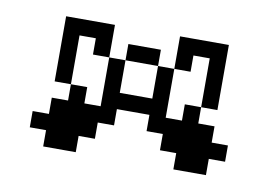

<svg xmlns="http://www.w3.org/2000/svg" viewBox="-44 -314 588 415"><g transform="rotate(10 250.0 -107.0)"><path d="M214.3 -214.3V-178.6H285.7V-214.3ZM178.6 -178.6V-250H71.4V-107.1H107.1V-214.3H142.9V-178.6ZM178.6 -178.6V-71.4H142.9V-107.1H107.1V-71.4H71.4V-35.7H35.7V0H71.4V35.7H142.9V0H178.6V-35.7H214.3V-71.4H285.7V-35.7H321.4V0H357.1V35.7H428.6V0H464.3V-35.7H428.6V-71.4H392.9V-107.1H357.1V-71.4H321.4V-178.6H285.7V-107.1H214.3V-178.6ZM428.6 -250H321.4V-178.6H357.1V-214.3H392.9V-107.1H428.6Z"/></g></svg>

Font: Gossip Icons Low Pixel
Style: Regular
Weight: 500
Designer: Deborah Khodanovich
Version: Version 1.001;Glyphs 3.3.1 (3343)